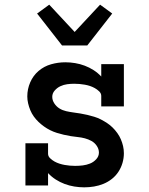

<svg xmlns="http://www.w3.org/2000/svg" viewBox="-20 -795 640 823"><path d="M341 8Q320 8 298.5 4.5Q277 1 257 -6.5Q237 -14 219 -25.5Q201 -37 186 -53V0H89V-181H186V-136Q186 -125 195 -116.5Q204 -108 214 -102.5Q224 -97 235 -93.5Q246 -90 257 -88Q268 -86 279.5 -85Q291 -84 302 -84Q319 -84 335 -86Q351 -88 366 -94Q381 -100 392.5 -112.5Q404 -125 404 -141Q404 -156 395 -169.5Q386 -183 372.5 -190.5Q359 -198 344 -202Q329 -206 313.5 -207.5Q298 -209 283 -211.5Q268 -214 253 -217.5Q238 -221 223.5 -225.5Q209 -230 195 -237Q181 -244 168.5 -253Q156 -262 145 -272.5Q134 -283 125 -295.5Q116 -308 110 -322.5Q104 -337 100.5 -352Q97 -367 97 -382Q97 -413 109.5 -442Q122 -471 145.5 -491Q169 -511 199 -519.5Q229 -528 260 -528Q281 -528 302 -524.5Q323 -521 343 -513.5Q363 -506 381 -494.5Q399 -483 414 -467V-520H511V-339H414V-384Q414 -395 405 -403.5Q396 -412 386 -417.5Q376 -423 365.5 -426.5Q355 -430 343.5 -432Q332 -434 321 -435Q310 -436 298 -436Q283 -436 268 -434Q253 -432 239 -425.5Q225 -419 214.5 -407Q204 -395 204 -380Q204 -365 213 -351.5Q222 -338 235 -330Q248 -322 263.5 -318.5Q279 -315 294 -313Q309 -311 324.5 -308.5Q340 -306 354.5 -302.5Q369 -299 384 -294.5Q399 -290 412.5 -283Q426 -276 439 -267.5Q452 -259 463 -248Q474 -237 483 -224.5Q492 -212 498 -198Q504 -184 507.5 -169Q511 -154 511 -138Q511 -117 505 -96.5Q499 -76 487.5 -58.5Q476 -41 459.5 -28Q443 -15 423.5 -7Q404 1 383 4.5Q362 8 341 8ZM246 -600 139 -737 191 -775 300 -658 409 -775 461 -737 354 -600Z"/></svg>

Font: Iosevka Etoile Semibold
Style: Regular
Weight: 600
Designer: Belleve Invis
Foundry: Belleve Invis
Version: Version 22.1.2; ttfautohint (v1.8.4)